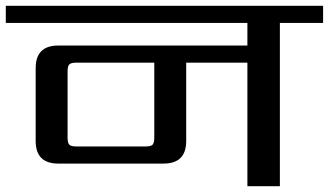

<svg xmlns="http://www.w3.org/2000/svg" viewBox="-40 -642 1134 662"><path d="M492 -168V-426H224Q205 -426 199 -420Q193 -414 193 -395V-168Q193 -149 199 -143Q205 -137 224 -137H461Q480 -137 486 -143Q492 -149 492 -168ZM1074 -622V-563H925V0H813V-426H602V-156Q602 -78 524 -78H161Q83 -78 83 -156V-407Q83 -485 161 -485H813V-563H-20V-622Z"/></svg>

Font: Sarpanch Medium
Style: Regular
Weight: 500
Designer: Manushi Parikh (Devanagari and Latin), Jyotish Sonowal (Devanagari)
Foundry: Indian Type Foundry
Version: Version 2.004;PS 1.0;hotconv 1.0.78;makeotf.lib2.5.61930; tt